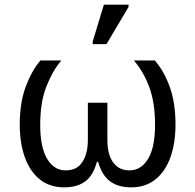

<svg xmlns="http://www.w3.org/2000/svg" viewBox="-20 -796 839 826"><path d="M256 10Q194 10 151.5 -24Q109 -58 87 -119Q65 -180 65 -260Q65 -355 91 -424Q117 -493 154 -536H244Q207 -493 180 -425Q153 -357 153 -259Q153 -162 183 -112.5Q213 -63 262 -63Q312 -63 335 -100Q358 -137 358 -193V-354H442V-193Q442 -131 467 -97Q492 -63 537 -63Q587 -63 617 -112.5Q647 -162 647 -259Q647 -354 622.5 -420.5Q598 -487 556 -536H646Q686 -490 710.5 -421.5Q735 -353 735 -260Q735 -180 713 -119Q691 -58 648.5 -24Q606 10 544 10Q489 10 454 -15.5Q419 -41 402 -100H397Q381 -41 346.5 -15.5Q312 10 256 10ZM379 -606V-618L427 -776H533V-766L438 -606Z"/></svg>

Font: Go Noto Kurrent-Regular
Style: Regular
Weight: 400
Designer: Monotype Design Team
Foundry: Monotype Imaging Inc.
Version: Version 2.012; ttfautohint (v1.8.4.7-5d5b)